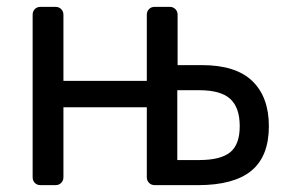

<svg xmlns="http://www.w3.org/2000/svg" viewBox="-20 -540 829 560"><path d="M75.2 -22.9V-497.1Q75.2 -506.8 81.5 -513.4Q87.9 -520 98.1 -520H142.1Q151.9 -520 158.4 -513.4Q165 -506.8 165 -497.1V-304.2H408.2V-497.1Q408.2 -506.8 414.6 -513.4Q420.9 -520 431.2 -520H475.1Q484.9 -520 491.5 -513.4Q498 -506.8 498 -497.1V-350.1H568.8Q668 -350.1 716.1 -303.5Q764.2 -256.8 764.2 -171.9Q764.2 -84 713.1 -42Q662.1 0 557.1 0H431.2Q421.4 0 414.8 -6.6Q408.2 -13.2 408.2 -22.9V-227.1H165V-22.9Q165 -13.2 158.4 -6.6Q151.9 0 142.1 0H98.1Q87.9 0 81.5 -6.6Q75.2 -13.2 75.2 -22.9ZM497.1 -73.2H561Q623 -73.2 651.1 -95.7Q679.2 -118.2 679.2 -171.9Q679.2 -226.1 651.6 -251.5Q624 -276.9 561 -276.9H497.1Z"/></svg>

Font: Rubik AZ
Style: Regular
Weight: 400
Designer: Hubert and Fischer
Foundry: Hubert & Fischer
Version: Version 2.000